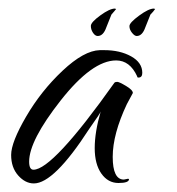

<svg xmlns="http://www.w3.org/2000/svg" viewBox="-20 -390 414 448"><path d="M269 29 279 27 281 28Q281 37 256.5 37Q232 37 216.5 15Q201 -7 201 -44.5Q201 -82 215 -130Q215 -127 188 -89Q106 38 59 38Q39 38 22.5 19.5Q6 1 6 -28.5Q6 -58 41 -118Q76 -178 126 -225Q176 -272 213 -273H223Q260 -273 286 -258.5Q312 -244 312 -220Q312 -209 303 -209Q300 -209 300 -212Q283 -249 251 -249Q195 -249 121.5 -155.5Q48 -62 48 -13Q48 6 58 6Q103 6 247 -197Q249 -199 253.5 -199Q258 -199 274 -189.5Q290 -180 290 -173Q290 -173 276 -147Q243 -77 243 -24Q243 29 269 29ZM299 -306Q294 -306 288 -313.5Q282 -321 282 -329Q282 -337 304.5 -353.5Q327 -370 339 -370L342 -369V-370V-369Q338 -363 331 -356L319 -326Q312 -306 299 -306ZM208 -306Q202 -306 197 -313.5Q192 -321 192 -329.5Q192 -338 214 -354Q236 -370 248 -370L251 -369V-370V-369Q250 -368 246.5 -363.5Q243 -359 240 -356L228 -326Q221 -306 208 -306Z"/></svg>

Font: Qwigley
Style: Regular
Weight: 400
Designer: Robert E. Leuschke
Foundry: Robert E. Leuschke
Version: Version 1.003